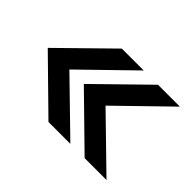

<svg xmlns="http://www.w3.org/2000/svg" viewBox="-88 -630 766 766"><g transform="rotate(45 294.5 -247.0)"><path d="M234 -40H357.5L145 -247L357.5 -454H234L23 -247ZM438 -40H561.5L349 -247L561.5 -454H438L226.5 -247Z"/></g></svg>

Font: Anybody Thin Medium
Style: Regular
Weight: 500
Version: Version 1.113;gftools[0.9.25]